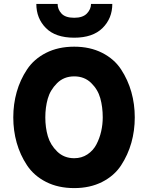

<svg xmlns="http://www.w3.org/2000/svg" viewBox="-20 -951 757 983"><path d="M360 -758Q264 -758 215 -807.5Q166 -857 166 -931H275Q275 -903 295 -881.5Q315 -860 360 -860Q404 -860 425 -882Q446 -904 446 -931H555Q555 -857 505 -807.5Q455 -758 360 -758ZM360 12Q278 12 216 -19.5Q154 -51 118.5 -104.5Q83 -158 65.5 -220Q48 -282 48 -350Q48 -418 65.5 -480Q83 -542 118.5 -595.5Q154 -649 216 -680.5Q278 -712 360 -712Q441 -712 503 -680.5Q565 -649 600 -595.5Q635 -542 652.5 -480Q670 -418 670 -350Q670 -282 652.5 -220Q635 -158 600 -104.5Q565 -51 503 -19.5Q441 12 360 12ZM360 -141Q398 -141 427.5 -160.5Q457 -180 473.5 -211.5Q490 -243 498 -278.5Q506 -314 506 -350Q506 -403 493.5 -448Q481 -493 446.5 -526.5Q412 -560 360 -560Q307 -560 272 -525Q237 -490 224.5 -445.5Q212 -401 212 -350Q212 -298 225 -253.5Q238 -209 273 -175Q308 -141 360 -141Z"/></svg>

Font: Overpass Heavy
Style: Regular
Weight: 900
Designer: Delve Withrington, Thomas Jockin
Foundry: Delve Fonts
Version: Version 3.000;DELV;Overpass